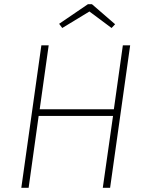

<svg xmlns="http://www.w3.org/2000/svg" viewBox="-20 -899 703 919"><path d="M278 -765 263 -785 401 -879H420L531 -783L514 -765L408 -844ZM117 0H82L178 -682H213L170 -376H525L568 -682H603L507 0H472L521 -344H165Z"/></svg>

Font: Fira Sans UltraLight
Style: Italic
Weight: 200
Italic angle: -8°
Designer: Carrois Corporate & Edenspiekermann AG
Foundry: Carrois Corporate GbR & Edenspiekermann AG
Version: Version 4.203;PS 004.203;hotconv 1.0.88;makeotf.lib2.5.64775